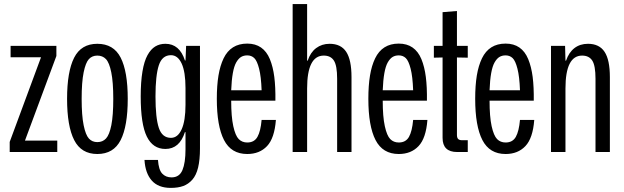

<svg xmlns="http://www.w3.org/2000/svg" viewBox="-20 -749 3076 946"><path d="M27.8 0V-49.8L182.1 -466.8H32.2V-522.9H257.8V-473.1L103 -56.2H262.2V0Z M459.5 9.8Q380.4 9.8 345.5 -58.8Q310.5 -127.4 310.5 -262.2Q310.5 -396 345.2 -464.6Q379.9 -533.2 459.5 -533.2Q539.6 -533.2 574.5 -465.1Q609.4 -397 609.4 -262.2Q609.4 -127.4 574.5 -58.8Q539.6 9.8 459.5 9.8ZM459.5 -48.8Q485.8 -48.8 502.4 -66.7Q519 -84.5 528.6 -132.3Q538.1 -180.2 538.1 -262.2Q538.1 -344.2 528.3 -392.3Q518.6 -440.4 502 -457.8Q485.4 -475.1 459.5 -475.1Q434.1 -475.1 418 -457.8Q401.9 -440.4 392.1 -392.3Q382.3 -344.2 382.3 -262.2Q382.3 -180.2 392.1 -132.1Q401.9 -84 418 -66.4Q434.1 -48.8 459.5 -48.8Z M821.3 176.8Q759.8 176.8 727.8 140.6Q695.8 104.5 691.9 39.1H758.3Q761.7 87.9 779.3 106.4Q796.9 125 825.2 125Q863.8 125 878.9 89.1Q894 53.2 894 -13.2V-98.1H891.1Q864.7 -15.1 794.9 -15.1Q733.4 -15.1 703.4 -76.2Q673.3 -137.2 673.3 -273.9Q673.3 -345.7 681.9 -396.7Q690.4 -447.8 706.8 -477.3Q723.1 -506.8 744.9 -520Q766.6 -533.2 794.9 -533.2Q864.7 -533.2 891.1 -451.2H894L897 -522.9H965.3V-18.1Q965.3 38.1 956.1 76.4Q946.8 114.7 927.5 136.5Q908.2 158.2 882.8 167.5Q857.4 176.8 821.3 176.8ZM746.1 -273.9Q746.1 -168.5 762.5 -119.1Q778.8 -69.8 822.3 -69.8Q856 -69.8 875 -111.8Q894 -153.8 894 -232.9V-314.9Q894 -395 875 -436Q856 -477.1 822.3 -477.1Q778.8 -477.1 762.5 -427.2Q746.1 -377.4 746.1 -273.9Z M1198.2 9.8Q1119.1 9.8 1083.7 -59.1Q1048.3 -127.9 1048.3 -262.2Q1048.3 -327.6 1056.4 -376.7Q1064.5 -425.8 1081.8 -461.7Q1099.1 -497.6 1128.2 -515.9Q1157.2 -534.2 1198.2 -534.2Q1238.3 -534.2 1266.1 -514.9Q1293.9 -495.6 1309.6 -457.8Q1325.2 -419.9 1331.5 -369.9Q1337.9 -319.8 1336.9 -252.9H1119.1Q1119.1 -174.3 1129.4 -127.4Q1139.6 -80.6 1156.2 -63.7Q1172.9 -46.9 1198.2 -46.9Q1232.9 -46.9 1248.5 -74.7Q1264.2 -102.5 1269 -158.2H1339.4Q1332.5 -67.9 1295.7 -29.1Q1258.8 9.8 1198.2 9.8ZM1119.1 -304.2H1269Q1266.6 -371.6 1256.6 -410.6Q1246.6 -449.7 1232.7 -462.9Q1218.8 -476.1 1198.2 -476.1Q1180.7 -476.1 1167.7 -468.3Q1154.8 -460.4 1144 -441.7Q1133.3 -422.9 1127.2 -388.7Q1121.1 -354.5 1119.1 -304.2Z M1421.9 0V-729H1493.2V-450.2H1496.1Q1509.3 -490.7 1537.6 -512Q1565.9 -533.2 1604 -533.2Q1659.7 -533.2 1685.8 -493.7Q1711.9 -454.1 1711.9 -369.1V0H1641.1V-360.8Q1641.1 -425.8 1625.2 -450.4Q1609.4 -475.1 1575.2 -475.1Q1493.2 -475.1 1493.2 -313V0Z M1944.8 9.8Q1865.7 9.8 1830.3 -59.1Q1794.9 -127.9 1794.9 -262.2Q1794.9 -327.6 1803 -376.7Q1811 -425.8 1828.4 -461.7Q1845.7 -497.6 1874.8 -515.9Q1903.8 -534.2 1944.8 -534.2Q1984.9 -534.2 2012.7 -514.9Q2040.5 -495.6 2056.2 -457.8Q2071.8 -419.9 2078.1 -369.9Q2084.5 -319.8 2083.5 -252.9H1865.7Q1865.7 -174.3 1876 -127.4Q1886.2 -80.6 1902.8 -63.7Q1919.4 -46.9 1944.8 -46.9Q1979.5 -46.9 1995.1 -74.7Q2010.7 -102.5 2015.6 -158.2H2085.9Q2079.1 -67.9 2042.2 -29.1Q2005.4 9.8 1944.8 9.8ZM1865.7 -304.2H2015.6Q2013.2 -371.6 2003.2 -410.6Q1993.2 -449.7 1979.2 -462.9Q1965.3 -476.1 1944.8 -476.1Q1927.2 -476.1 1914.3 -468.3Q1901.4 -460.4 1890.6 -441.7Q1879.9 -422.9 1873.8 -388.7Q1867.7 -354.5 1865.7 -304.2Z M2232.4 0Q2160.6 0 2160.6 -69.8V-465.8L2117.7 -464.8V-522.9H2160.6V-689L2231.4 -694.8V-522.9H2284.7V-464.8L2231.4 -465.8V-84Q2231.4 -70.3 2237.3 -64.2Q2243.2 -58.1 2257.3 -58.1H2284.7V0Z M2471.2 9.8Q2392.1 9.8 2356.7 -59.1Q2321.3 -127.9 2321.3 -262.2Q2321.3 -327.6 2329.3 -376.7Q2337.4 -425.8 2354.7 -461.7Q2372.1 -497.6 2401.1 -515.9Q2430.2 -534.2 2471.2 -534.2Q2511.2 -534.2 2539.1 -514.9Q2566.9 -495.6 2582.5 -457.8Q2598.1 -419.9 2604.5 -369.9Q2610.8 -319.8 2609.9 -252.9H2392.1Q2392.1 -174.3 2402.3 -127.4Q2412.6 -80.6 2429.2 -63.7Q2445.8 -46.9 2471.2 -46.9Q2505.9 -46.9 2521.5 -74.7Q2537.1 -102.5 2542 -158.2H2612.3Q2605.5 -67.9 2568.6 -29.1Q2531.7 9.8 2471.2 9.8ZM2392.1 -304.2H2542Q2539.6 -371.6 2529.5 -410.6Q2519.5 -449.7 2505.6 -462.9Q2491.7 -476.1 2471.2 -476.1Q2453.6 -476.1 2440.7 -468.3Q2427.7 -460.4 2417 -441.7Q2406.2 -422.9 2400.1 -388.7Q2394 -354.5 2392.1 -304.2Z M2694.8 0V-522.9H2764.2L2766.1 -450.2H2769Q2782.7 -490.7 2810.3 -512Q2837.9 -533.2 2877 -533.2Q2932.6 -533.2 2958.7 -493.7Q2984.9 -454.1 2984.9 -369.1V0H2914.1V-360.8Q2914.1 -425.8 2898.2 -450.4Q2882.3 -475.1 2848.1 -475.1Q2766.1 -475.1 2766.1 -313V0Z"/></svg>

Font: Lumene Sans Condensed
Style: Regular
Weight: 400
Width: 3
Designer: Deni Anggara
Version: Version 1.003;Glyphs 3.1.2 (3151)